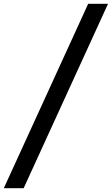

<svg xmlns="http://www.w3.org/2000/svg" viewBox="-43 -843 586 1006"><path d="M-23 143 419 -823H523L81 143Z"/></svg>

Font: Iosevka Slab Semibold
Style: Italic
Weight: 600
Italic angle: -9°
Monospace: yes
Designer: Belleve Invis
Foundry: Belleve Invis
Version: Version 11.1.1; ttfautohint (v1.8.3)